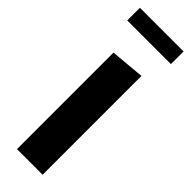

<svg xmlns="http://www.w3.org/2000/svg" viewBox="-238 -699 709 709"><g transform="rotate(45 116.0 -345.0)"><path d="M1 -624V-690H229V-624ZM49 0V-504L182 -516H183V0Z"/></g></svg>

Font: Foldit SemiBold
Style: Regular
Weight: 600
Version: Version 1.003